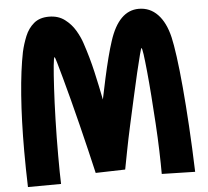

<svg xmlns="http://www.w3.org/2000/svg" viewBox="-57 -852 1046 964"><g transform="rotate(-5 466.5 -369.5)"><path d="M45 52Q42 -42 42 -129Q42 -284 51.5 -410.5Q61 -537 79 -626Q88 -666 103.5 -704Q119 -742 148 -766.5Q177 -791 224 -791Q271 -791 303.5 -766.5Q336 -742 356 -708Q376 -674 386 -643Q411 -569 428 -494.5Q445 -420 458 -353Q468 -402 480 -457Q492 -512 504.5 -560.5Q517 -609 528 -642Q576 -791 677 -791Q733 -791 772 -750.5Q811 -710 829 -634Q837 -600 846 -534.5Q855 -469 863 -379Q871 -289 877.5 -181Q884 -73 888 49L720 45Q720 -5 718 -71.5Q716 -138 711.5 -210Q707 -282 702 -350Q697 -418 691.5 -473.5Q686 -529 681.5 -561.5Q677 -594 673 -594Q672 -594 663 -560.5Q654 -527 641 -471Q628 -415 613 -347.5Q598 -280 583 -212Q568 -144 557 -86.5Q546 -29 539 7L390 11Q378 -42 362.5 -106Q347 -170 330.5 -237Q314 -304 297.5 -366.5Q281 -429 267.5 -478.5Q254 -528 245.5 -557Q237 -586 235 -586Q231 -586 227 -544.5Q223 -503 219 -432.5Q215 -362 212.5 -274Q210 -186 210 -92Q210 -47 210.5 -10Q211 27 212 51Z"/></g></svg>

Font: KN Bobohei
Style: Bold
Weight: 700
Designer: Kingnam Type Foundry
Version: Version 1.710;March 18, 2023